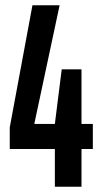

<svg xmlns="http://www.w3.org/2000/svg" viewBox="-20 -708 387 728"><path d="M188 0V-143H17V-225L103 -688H206L110 -238H188L214 -445H289V-238H332V-143H289V0Z"/></svg>

Font: Saira UltraCondensed
Style: Bold
Weight: 700
Width: 1
Designer: Hector Gatti with collaboration of the Omnibus-Type team
Foundry: Omnibus-Type
Version: Version 1.101